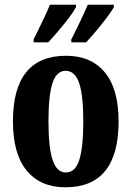

<svg xmlns="http://www.w3.org/2000/svg" viewBox="-20 -786 559 816"><path d="M35 -270Q35 -549 261 -549Q367 -549 425.5 -478.5Q484 -408 484 -270Q484 10 258 10Q152 10 93.5 -61Q35 -132 35 -270ZM334 -270Q334 -380 316.5 -432.5Q299 -485 259 -485Q220 -485 203 -432.5Q186 -380 186 -270Q186 -160 203.5 -106.5Q221 -53 260 -53Q300 -53 317 -106.5Q334 -160 334 -270ZM123 -619 132 -637Q177 -727 192 -766H303V-756Q291 -732 254 -686Q217 -640 185 -606H123ZM283 -619Q286 -626 294 -640Q303 -658 322.5 -698.5Q342 -739 353 -766H464V-756Q451 -732 414 -685.5Q377 -639 346 -606H283Z"/></svg>

Font: Noto Serif CondExtraBold
Style: Regular
Weight: 800
Width: 3
Designer: Monotype Design Team
Foundry: Monotype Imaging Inc.
Version: Version 1.001